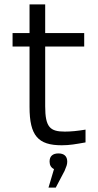

<svg xmlns="http://www.w3.org/2000/svg" viewBox="-20 -650 445 871"><path d="M274 -53C207 -53 185 -73 185 -168V-439H362V-500H185V-630H114V-500H37V-439H114V-165C114 -34 153 9 260 9C296 9 323 4 368 -4V-62C332 -56 302 -53 274 -53ZM200 201H233L273 125C281 106 285 96 285 84V83C285 59 271 46 245 46C219 46 205 59 205 82V84C205 99 212 111 225 117Z"/></svg>

Font: LT Wave Alt Light
Style: Regular
Weight: 300
Designer: Daniel Lyons
Version: Version 2.5 (Glyphs App)